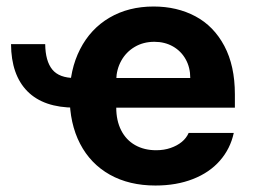

<svg xmlns="http://www.w3.org/2000/svg" viewBox="-20 -557 773 587"><path d="M209.2 -318.5V-227.9Q113.2 -227.9 63.7 -278Q14.3 -328.1 13.7 -422H118.2Q118.8 -370.3 139.9 -344.4Q161.1 -318.5 209.2 -318.5ZM192.9 -262.4Q192.9 -344 224.8 -406.4Q256.7 -468.9 314.8 -503Q372.9 -537.1 449.7 -537.1Q521.3 -537.1 577.5 -507.1Q633.6 -477.2 665.9 -416.5Q698.1 -355.8 698.1 -268.6V-227.9H252V-318.5H561.7Q561.7 -350.8 547.7 -375.7Q533.8 -400.7 508.8 -415Q483.8 -429.2 451.9 -429.2Q418.3 -429.2 392 -413.7Q365.7 -398.2 350.8 -371.5Q336 -344.8 335.4 -313V-228.1Q335.4 -188.3 350.4 -158.7Q365.4 -129.1 393.1 -113.4Q420.8 -97.7 457.5 -97.7Q481.7 -97.7 501.7 -104.7Q521.7 -111.6 535.7 -123.1Q549.8 -134.6 556.8 -150.6H694.7Q684.2 -102.2 652.4 -65.9Q620.7 -29.5 570.1 -9.7Q519.5 10.2 455.3 10.2Q375.1 10.2 315.9 -22.9Q256.7 -56.1 224.8 -117.6Q192.9 -179.1 192.9 -262.4Z"/></svg>

Font: Pretendard JP Variable
Style: Regular
Weight: 400
Designer: Base glyphs from Inter by Rasmus Andersson; Hangul glyphs from Noto Sans CJK(Source Han Sans) by Jang Soo-young and Kang
Foundry: Kil Hyung-jin
Version: Version 1.307;Glyphs 3.2 (3192)